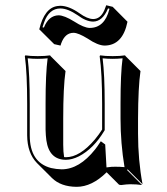

<svg xmlns="http://www.w3.org/2000/svg" viewBox="-20 -642 633 728"><path d="M333 -569.8Q360.8 -569.8 375.5 -603Q379.4 -611.8 382.8 -622.1L407.2 -616.2L463.4 -559.6Q445.3 -469.7 376.5 -469.2Q350.6 -469.7 312.5 -495.6Q276.4 -517.6 258.8 -517.6Q226.6 -517.6 211.9 -477.1Q210.4 -472.7 209.5 -469.2L185.5 -474.6L128.9 -530.8Q148.4 -612.3 197.8 -619.1Q203.1 -619.6 209 -620.1Q241.7 -619.6 281.2 -591.8Q311 -570.3 333 -569.8ZM223.1 -46.4Q227.1 -46.4 230 -45.9Q282.7 -45.9 339.8 -113.3Q355.5 -132.3 367.2 -150.9V-249Q367.2 -363.3 357.9 -429.2L359.9 -432.1Q377.9 -429.2 407.2 -429.2Q436 -429.2 454.1 -432.1L456.1 -429.2L512.7 -372.6Q503.9 -312 503.4 -192.4V-135.3Q503.4 -34.7 520.5 56.6L463.9 0L461.9 2.9L518.6 59.6Q498.5 56.6 474.1 56.6Q461.4 56.6 439.5 59.6Q433.1 59.1 431.2 58.1L384.3 11.2Q328.6 66.4 270.5 66.4Q210.4 65.9 176.8 32.7L120.1 -23.9Q83.5 -61.5 83 -128.9V-249Q83 -365.2 74.2 -429.2L76.2 -432.1Q94.2 -429.2 123 -429.2Q151.9 -429.2 169.9 -432.1L171.9 -429.2L228.5 -372.6Q219.7 -311.5 219.7 -192.4V-93.3Q219.7 -65.9 223.1 -46.4ZM369.1 -87.9V-88.9L365.2 -91.8ZM356.4 -97.7 362.3 -106.4 378.9 -94.2 383.8 -7.3Q405.3 -10.3 417.5 -9.8Q435.1 -9.8 452.1 -8.3Q437 -99.1 437 -191.9V-249Q437 -364.3 444.8 -420.9Q425.3 -418.9 407.2 -418.9Q388.2 -418.9 369.1 -420.9Q377 -357.4 377 -249V-148.4L375.5 -146Q335.4 -78.6 279.3 -49.3Q252.9 -36.1 230 -36.1Q166.5 -36.1 155.8 -109.9Q153.3 -128.4 152.8 -149.9V-249Q152.8 -363.8 160.6 -420.9Q141.1 -418.9 123 -418.9Q104 -418.9 85 -420.9Q92.8 -358.9 92.8 -249V-128.9Q92.8 -25.9 173.8 -4.9Q192.9 -0.5 213.9 0Q280.8 0 340.8 -75.7Q349.6 -86.9 356.4 -97.7ZM333 -560.1Q306.2 -560.5 274.9 -584Q236.8 -609.9 209 -609.9Q166 -609.9 147 -556.6Q144 -547.9 141.1 -538.6L146.5 -537.6Q164.6 -583 202.1 -584Q224.1 -583.5 261.2 -560.5Q298.3 -536.6 319.8 -536.1Q376.5 -536.1 394.5 -606.4Q395 -607.9 395 -608.9L389.6 -609.9Q369.1 -560.5 333 -560.1Z"/></svg>

Font: Linux Biolinum Shadow O
Style: Regular
Weight: 400
Designer: Philipp H. Poll
Foundry: Philipp H. Poll
Version: Version 1.0.4